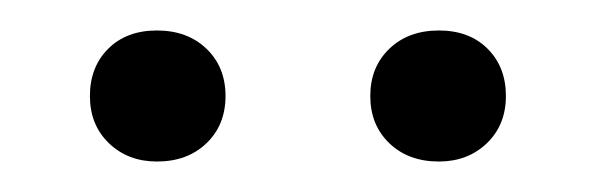

<svg xmlns="http://www.w3.org/2000/svg" viewBox="-20 -608 393 126"><path d="M83 -502Q64 -502 51.5 -514Q39 -526 39 -545Q39 -564 51 -576Q63 -588 83 -588Q103 -588 115.5 -576Q128 -564 128 -545Q128 -526 115.5 -514Q103 -502 83 -502ZM268 -502Q248 -502 235.5 -514Q223 -526 223 -545Q223 -564 235.5 -576Q248 -588 268 -588Q288 -588 300 -576Q312 -564 312 -545Q312 -526 299.5 -514Q287 -502 268 -502Z"/></svg>

Font: EauTestInfant
Style: Italic
Weight: 400
Italic angle: -12°
Designer: Christian Thalmann (Catharsis Fonts)
Version: Version 0.001;PS 000.001;hotconv 1.0.88;makeotf.lib2.5.64775